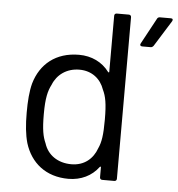

<svg xmlns="http://www.w3.org/2000/svg" viewBox="-51 -748 747 805"><g transform="rotate(5 322.0 -346.0)"><path d="M393 -453C364 -492 319 -514 266 -514C168 -514 104 -460 80 -377C71 -343 68 -302 68 -253C68 -202 72 -161 82 -126C107 -45 171 8 266 8C319 8 364 -14 393 -53C396 -56 398 -55 398 -52V-10C398 -4 402 0 408 0H459C465 0 469 -4 469 -10V-690C469 -696 465 -700 459 -700H408C402 -700 398 -696 398 -690V-454C398 -451 396 -450 393 -453ZM578 -693 519 -584C515 -577 519 -572 526 -572H562C567 -572 571 -575 574 -579L642 -688C646 -695 644 -700 636 -700H590C585 -700 580 -698 578 -693ZM380 -131C364 -86 328 -54 273 -54C216 -54 173 -84 158 -132C146 -159 140 -188 140 -253C140 -322 148 -352 162 -379C179 -422 219 -452 273 -452C326 -452 363 -421 378 -377C391 -350 397 -320 397 -253C397 -187 392 -157 380 -131Z"/></g></svg>

Font: Elastic
Style: elastic
Weight: 400
Designer: Jeremy Tribby
Foundry: Tribby Type
Version: Version 1.422;hotconv 1.0.109;makeotfexe 2.5.65596